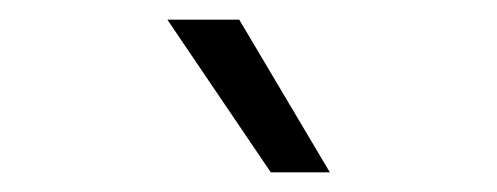

<svg xmlns="http://www.w3.org/2000/svg" viewBox="-20 -780 505 195"><path d="M150 -760H223L315 -605H255Z"/></svg>

Font: 42dot Sans Light Light
Style: Regular
Weight: 300
Version: Version 1.000